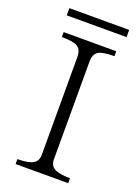

<svg xmlns="http://www.w3.org/2000/svg" viewBox="-151 -862 676 928"><g transform="rotate(20 187.5 -397.5)"><path d="M52.7 -677.7V-652.3Q111.3 -652.3 133.8 -638.7Q156.2 -625 156.2 -586.9V-84Q156.2 -52.7 133.8 -39.1Q109.4 -24.4 52.7 -24.4V1H323.2V-24.4Q265.6 -24.4 241.2 -39.1Q218.8 -52.7 218.8 -84V-586.9Q218.8 -625 241.2 -638.7Q263.7 -652.3 323.2 -652.3V-677.7ZM39.1 -795.9V-758.8H346.7V-795.9Z"/></g></svg>

Font: Batang
Style: Regular
Weight: 400
Version: Version 2.21